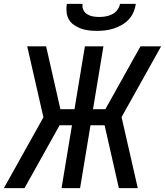

<svg xmlns="http://www.w3.org/2000/svg" viewBox="-23 -975 855 995"><path d="M104 0H-3L202 -367L118 -735H216L290 -409H363L417 -735H513L459 -409H523L705 -735H812L607 -368L691 0H593L519 -326H446L392 0H296L350 -326H286ZM479 -815Q458 -815 437 -817.5Q416 -820 396.5 -827Q377 -834 360.5 -845.5Q344 -857 334 -874Q324 -891 322 -912.5Q320 -934 323 -955H405Q402 -938 409 -923.5Q416 -909 429 -901Q442 -893 458 -890Q474 -887 491 -887Q508 -887 525 -890Q542 -893 558 -901Q574 -909 585 -923.5Q596 -938 599 -955H681Q678 -934 669 -912.5Q660 -891 644 -874Q628 -857 607.5 -845.5Q587 -834 565.5 -827Q544 -820 522 -817.5Q500 -815 479 -815Z"/></svg>

Font: Iosevka Aile Medium Oblique
Style: Regular
Weight: 500
Italic angle: -9°
Designer: Belleve Invis
Foundry: Belleve Invis
Version: Version 31.1.0; ttfautohint (v1.8.4)